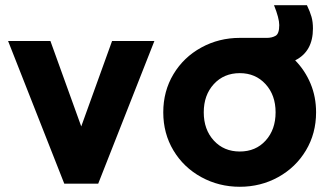

<svg xmlns="http://www.w3.org/2000/svg" viewBox="-20 -703 1263 735"><path d="M11 -546H173L291 -219L409 -546H571L356 0H226Z M605 -273Q605 -354 644 -419Q683 -484 750.5 -521Q818 -558 898 -558H1002Q1021 -558 1035 -566Q1049 -574 1049 -607Q1049 -633 1029 -683H1155Q1167 -658 1172.5 -638.5Q1178 -619 1178 -594Q1178 -506 1110 -472Q1148 -433 1169 -382.5Q1190 -332 1190 -273Q1190 -192 1151 -127Q1112 -62 1045 -25Q978 12 898 12Q818 12 750.5 -25Q683 -62 644 -127Q605 -192 605 -273ZM898 -123Q959 -123 997 -165Q1035 -207 1035 -273Q1035 -339 996.5 -381Q958 -423 898 -423Q837 -423 798.5 -381Q760 -339 760 -273Q760 -207 798.5 -165Q837 -123 898 -123Z"/></svg>

Font: Eudoxus Sans ExtraBold
Style: Regular
Weight: 800
Designer: Stijn de Vries
Foundry: tokotype
Version: Version 2.005